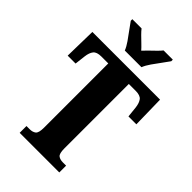

<svg xmlns="http://www.w3.org/2000/svg" viewBox="-274 -1024 1117 1117"><g transform="rotate(45 284.5 -465.5)"><path d="M122 0V-56H149Q172 -56 186.5 -67Q201 -78 201 -121V-650H144Q107 -650 93 -632.5Q79 -615 75 -582L67 -515H2L6 -714H563L567 -515H502L495 -582Q491 -615 477.5 -632.5Q464 -650 426 -650H370V-119Q370 -77 384 -66.5Q398 -56 421 -56H448V0ZM216 -771Q207 -794 188.5 -820.5Q170 -847 150.5 -873Q131 -899 118 -918V-931H194Q203 -919 219.5 -902.5Q236 -886 254 -869Q272 -852 284 -838Q297 -852 314.5 -869Q332 -886 349 -902.5Q366 -919 375 -931H451V-918Q438 -899 418.5 -873Q399 -847 380.5 -820.5Q362 -794 353 -771Z"/></g></svg>

Font: Noto Serif Tamil ExtraCondensed Black
Style: Regular
Weight: 900
Width: 2
Designer: Indian Type Foundry, Tom Grace, and the Monotype Design Team
Foundry: Monotype Imaging Inc.
Version: Version 2.004; ttfautohint (v1.8.4.7-5d5b)